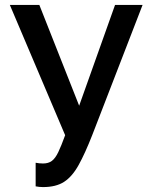

<svg xmlns="http://www.w3.org/2000/svg" viewBox="-20 -550 620 781"><path d="M155 211Q140 211 125 208V112Q140 115 155 115Q177 115 191 104.5Q205 94 217 69Q229 44 245 0L20 -530H140L302 -120L448 -530H560L355 0Q326 74 300 121Q274 168 241 189.5Q208 211 155 211Z"/></svg>

Font: Golos Text Medium
Style: Regular
Weight: 500
Designer: A.Korolkova, Vitaly Kuzmin
Foundry: ParaType Ltd
Version: Version 2.004